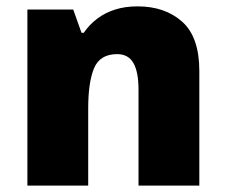

<svg xmlns="http://www.w3.org/2000/svg" viewBox="-20 -583 710 603"><path d="M412 -563Q498 -563 552 -515Q606 -467 606 -360V0H415V-302Q415 -357 399 -385Q383 -413 348 -413Q294 -413 275.5 -369Q257 -325 257 -242V0H66V-553H210L236 -480H243Q261 -506 285.5 -524.5Q310 -543 341.5 -553Q373 -563 412 -563Z"/></svg>

Font: Noto Sans Hebrew Black
Style: Regular
Weight: 900
Designer: Monotype Design Team
Foundry: Monotype Imaging Inc.
Version: Version 2.003